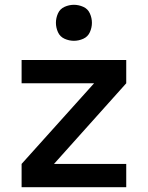

<svg xmlns="http://www.w3.org/2000/svg" viewBox="-20 -780 616 800"><path d="M70 0H506V-97H205L506 -433V-530H70V-433H372L70 -97ZM288 -610Q308 -610 327 -618.5Q346 -627 354.5 -646Q363 -665 363 -685Q363 -705 354.5 -724Q346 -743 327 -751.5Q308 -760 288 -760Q268 -760 249 -751.5Q230 -743 221.5 -724Q213 -705 213 -685Q213 -665 221.5 -646Q230 -627 249 -618.5Q268 -610 288 -610Z"/></svg>

Font: Iosevka Sparkle Semibold
Style: Regular
Weight: 600
Designer: Belleve Invis
Foundry: Belleve Invis
Version: Version 4.5.0; ttfautohint (v1.8.3)